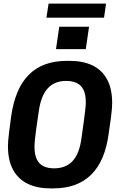

<svg xmlns="http://www.w3.org/2000/svg" viewBox="-20 -1033 641 1063"><path d="M258 10Q187 10 134.5 -15Q82 -40 53 -92Q24 -144 24 -224Q24 -238 25.5 -256Q27 -274 31 -306Q35 -338 42 -390Q64 -544 140.5 -620Q217 -696 350 -696H367Q438 -696 490.5 -671.5Q543 -647 572 -595Q601 -543 601 -462Q601 -449 599.5 -430.5Q598 -412 594 -380Q590 -348 582 -295Q562 -142 485 -66Q408 10 275 10ZM279 -101Q345 -101 382.5 -142Q420 -183 431 -268Q440 -328 444.5 -364.5Q449 -401 451.5 -420.5Q454 -440 454.5 -450Q455 -460 455 -466Q455 -511 442 -536.5Q429 -562 404.5 -573.5Q380 -585 346 -585Q282 -585 244.5 -544Q207 -503 195 -419Q186 -359 181 -322.5Q176 -286 174 -266Q172 -246 171.5 -236.5Q171 -227 171 -220Q171 -177 184 -150.5Q197 -124 221.5 -112.5Q246 -101 279 -101ZM237 -935 249 -1013H567L556 -935ZM290 -761 308 -885H473L455 -761Z"/></svg>

Font: Chivo Mono Medium SemiBold
Style: Italic
Weight: 600
Italic angle: -8.05°
Monospace: yes
Version: Version 1.008